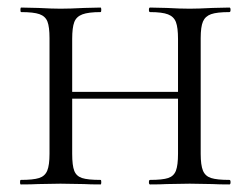

<svg xmlns="http://www.w3.org/2000/svg" viewBox="-20 -488 662 508"><path d="M377 -456Q374 -456 374 -462Q374 -468 377 -468L421 -467Q457 -465 482 -465Q504 -465 542 -467L587 -468Q590 -468 590 -462Q590 -456 587 -456Q554 -456 538.5 -450.5Q523 -445 517 -431Q511 -417 511 -387V-81Q511 -51 517 -36.5Q523 -22 538.5 -17Q554 -12 587 -12Q590 -12 590 -6Q590 0 587 0Q559 0 542 -1L482 -2L421 -1Q405 0 377 0Q374 0 374 -6Q374 -12 377 -12Q410 -12 425 -17Q440 -22 445.5 -36.5Q451 -51 451 -81V-385Q451 -415 445.5 -429.5Q440 -444 424.5 -450Q409 -456 377 -456ZM138 -245H477V-227H138ZM36 -456Q34 -456 34 -462Q34 -468 36 -468L81 -467Q119 -465 140 -465Q165 -465 203 -467L246 -468Q248 -468 248 -462Q248 -456 246 -456Q214 -456 198 -450Q182 -444 176.5 -429.5Q171 -415 171 -385V-81Q171 -50 176.5 -36Q182 -22 197 -17Q212 -12 246 -12Q248 -12 248 -6Q248 0 246 0Q218 0 202 -1L140 -2L81 -1Q64 0 35 0Q33 0 33 -6Q33 -12 35 -12Q68 -12 83.5 -17Q99 -22 105 -36.5Q111 -51 111 -81V-387Q111 -417 105.5 -431Q100 -445 84.5 -450.5Q69 -456 36 -456Z"/></svg>

Font: Cormorant SC
Style: Regular
Weight: 400
Designer: Christian Thalmann (Catharsis Fonts)
Foundry: Catharsis Fonts
Version: Version 4.000